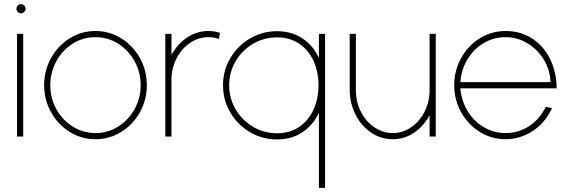

<svg xmlns="http://www.w3.org/2000/svg" viewBox="-20 -665 2761 935"><path d="M93 -500V0H63V-500ZM82 -600Q76 -600 71 -603.2Q66 -606.5 63 -611.8Q60 -617 60 -622Q60 -628 63 -633.2Q66 -638.5 71 -641.8Q76 -645 82 -645Q88 -645 93.2 -641.8Q98.5 -638.5 101.8 -633.2Q105 -628 105 -622Q105 -617 101.8 -611.8Q98.5 -606.5 93.2 -603.2Q88 -600 82 -600Z M445 13Q377 13 319.8 -22.5Q262.5 -58 228.8 -118.2Q195 -178.5 195 -250Q195 -322 228.8 -382.5Q262.5 -443 319.8 -478.5Q377 -514 445 -514Q513 -514 570.2 -478.5Q627.5 -443 661.2 -382.5Q695 -322 695 -250Q695 -178.5 661.2 -118.2Q627.5 -58 570.2 -22.5Q513 13 445 13ZM445 -17Q505.5 -17 556 -49Q606.5 -81 635.8 -134.5Q665 -188 665 -250Q665 -312.5 635.8 -366.2Q606.5 -420 556 -452Q505.5 -484 445 -484Q384 -484 333.5 -452Q283 -420 254 -366.2Q225 -312.5 225 -250Q225 -186 254.8 -132.8Q284.5 -79.5 335.2 -48.2Q386 -17 445 -17Z M1046 -475Q1022 -484 995 -484Q946.5 -484 905 -455.8Q863.5 -427.5 839.2 -379.5Q815 -331.5 815 -275V0H785V-500H815V-398Q846 -453 893 -483.5Q940 -514 995 -514Q1010 -514 1024.2 -511.8Q1038.5 -509.5 1051 -505Z M1329 14Q1257.5 14 1197.2 -21.5Q1137 -57 1101.5 -117.5Q1066 -178 1066 -250Q1066 -321.5 1101.5 -381.8Q1137 -442 1197.2 -477.5Q1257.5 -513 1329 -513Q1400 -513 1452.5 -478.2Q1505 -443.5 1533 -383V-500H1563V250H1533V-116Q1505 -55.5 1452.5 -20.8Q1400 14 1329 14ZM1329 -483Q1265.5 -483 1212 -451.5Q1158.5 -420 1127.2 -366.5Q1096 -313 1096 -250Q1096 -185.5 1128 -131.8Q1160 -78 1213.5 -47Q1267 -16 1329 -16Q1391.5 -16 1437.2 -47.2Q1483 -78.5 1507 -131.8Q1531 -185 1531 -250Q1531 -315.5 1506.8 -368.5Q1482.5 -421.5 1436.8 -452.2Q1391 -483 1329 -483Z M1683 -500H1713V-226Q1713 -169.5 1737.2 -121.5Q1761.5 -73.5 1803 -45.2Q1844.5 -17 1893 -17Q1941 -17 1982.2 -45.2Q2023.5 -73.5 2047.8 -121.5Q2072 -169.5 2072 -226V-500H2102V0H2072V-103Q2041 -48 1994.5 -17.5Q1948 13 1893 13Q1834.5 13 1786.8 -19.5Q1739 -52 1711.5 -106.5Q1684 -161 1683 -224Z M2442 13Q2374 13 2316.8 -22.5Q2259.5 -58 2225.8 -118.2Q2192 -178.5 2192 -250Q2192 -322 2225.8 -382.5Q2259.5 -443 2316.8 -478.5Q2374 -514 2442 -514Q2513 -514 2569 -479Q2625 -444 2657.2 -380.8Q2689.5 -317.5 2691 -235H2222Q2227 -173.5 2257.5 -123.8Q2288 -74 2336.5 -45.5Q2385 -17 2442 -17Q2505.5 -17 2556.8 -50.8Q2608 -84.5 2638 -145L2668 -138Q2648 -93.5 2613.8 -59.2Q2579.5 -25 2535.2 -6Q2491 13 2442 13ZM2661 -265Q2659 -323 2629 -373.2Q2599 -423.5 2549.2 -453.8Q2499.5 -484 2442 -484Q2383.5 -484 2334.8 -454.8Q2286 -425.5 2256 -375.2Q2226 -325 2222 -265Z"/></svg>

Font: Urbanist
Style: Regular
Weight: 400
Designer: Corey Hu
Foundry: Corey Hu
Version: Version 1.2; befe77262ef67d88f1d94aa3d2e49ef1327b4483